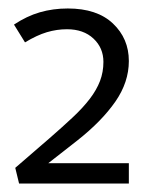

<svg xmlns="http://www.w3.org/2000/svg" viewBox="-20 -878 354 453"><path d="M138 -809Q114 -809 90.5 -802Q67 -795 39 -778L13 -820Q43 -840 74 -849Q105 -858 140 -858Q209 -858 246.5 -822.5Q284 -787 284 -734Q284 -684 252 -638Q220 -592 163 -547L94 -493H284V-445H25L16 -482L97 -552Q128 -579 152 -601.5Q176 -624 192 -645Q208 -666 216 -687Q224 -708 224 -732Q224 -765 200.5 -787Q177 -809 138 -809Z"/></svg>

Font: Mukta Vaani Light
Style: Regular
Weight: 300
Designer: Noopur Datye, Girish Dalvi, Yashodeep Gholap, Pallavi Karambelkar
Foundry: Ek Type
Version: Version 2.538;PS 1.000;hotconv 16.6.51;makeotf.lib2.5.65220;